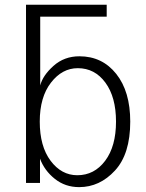

<svg xmlns="http://www.w3.org/2000/svg" viewBox="-20 -766 611 804"><path d="M146.5 -256.8Q146.5 -153.3 191.9 -92.8Q237.3 -32.2 303.7 -32.2Q375 -32.2 420.4 -92.8Q465.8 -153.3 465.8 -256.8Q465.8 -359.4 421.4 -419.9Q377 -480.5 305.7 -480.5Q240.2 -480.5 193.4 -419.9Q146.5 -359.4 146.5 -256.8ZM88.9 0V-746.1H426.8V-696.3H148.4V-408.2Q159.2 -450.2 204.1 -490.2Q249 -530.3 312.5 -530.3Q408.2 -530.3 466.8 -456.5Q525.4 -382.8 525.4 -256.8Q525.4 -121.1 461.4 -51.8Q397.5 17.6 311.5 17.6Q252.9 17.6 209.5 -17.1Q166 -51.8 147.5 -101.6V0Z"/></svg>

Font: Gothic A1 Light
Style: Regular
Weight: 300
Version: Version 2.50